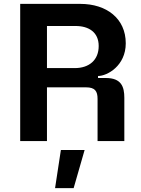

<svg xmlns="http://www.w3.org/2000/svg" viewBox="-20 -723 723 984"><path d="M480 -215.8V0H617.2V-221.2C617.2 -277.8 602.5 -323.2 522.5 -323.2H482.4V-333.5C529.3 -333.5 624.5 -385.7 624.5 -501C624.5 -628.4 525.9 -703.1 391.6 -703.1H83.5V0H220.7V-275.4H420.9C467.3 -275.4 480 -255.4 480 -215.8ZM220.7 -374V-589.8H367.2C434.6 -589.8 485.8 -558.1 485.8 -487.3C485.8 -415.5 437.5 -374 362.8 -374ZM262.2 241.2H357.4L413.6 45.9H292Z"/></svg>

Font: Wand UI Pro Bold
Style: Regular
Weight: 700
Designer: Andreas Faust
Version: Version 1.003;FEAKit 1.0